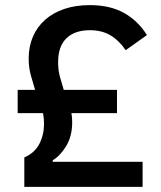

<svg xmlns="http://www.w3.org/2000/svg" viewBox="-20 -730 629 750"><path d="M75 0V-115Q116 -133 134 -168.5Q152 -204 152 -246Q152 -257 151 -267.5Q150 -278 148 -288H49V-379H117Q108 -408 100 -437.5Q92 -467 92 -502Q92 -548 108.5 -586.5Q125 -625 156 -652.5Q187 -680 231 -695Q275 -710 331 -710Q409 -710 463.5 -680Q518 -650 554 -593L471 -534Q445 -572 411.5 -592Q378 -612 331 -612Q272 -612 239.5 -580.5Q207 -549 207 -487Q207 -456 214 -430.5Q221 -405 229 -379H437V-288H259Q262 -271 262 -253Q262 -198 238.5 -159.5Q215 -121 186 -104V-98H537V0Z"/></svg>

Font: IBM Plex Arabic Medium
Style: Regular
Weight: 500
Designer: Mike Abbink, Paul van der Laan, Pieter van Rosmalen, Wael Morcos, Khajak Apelian
Foundry: Bold Monday
Version: Version 1.0